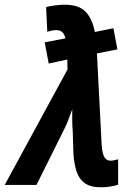

<svg xmlns="http://www.w3.org/2000/svg" viewBox="-71 -786 563 816"><path d="M358 10Q314 10 289.5 -7.5Q265 -25 254.5 -57Q244 -89 241 -133L238 -231Q236 -252 236 -276Q236 -300 236 -321Q229 -303 221 -281Q213 -259 204 -241L84 0H-51L216 -491L215 -533L136 -516L119 -606L207 -623Q202 -643 192.5 -650.5Q183 -658 168 -658Q158 -658 149.5 -656Q141 -654 130 -651L125 -756Q140 -760 162.5 -763Q185 -766 204 -766Q265 -766 293.5 -735.5Q322 -705 332 -650L411 -666L428 -576L341 -559L361 -171Q364 -132 373 -117.5Q382 -103 399 -103Q411 -103 431 -109V-1Q417 4 396.5 7Q376 10 358 10Z"/></svg>

Font: Noto Sans Condensed
Style: Bold Italic
Weight: 700
Width: 3
Italic angle: -12°
Designer: Monotype Design Team
Foundry: Monotype Imaging Inc.
Version: Version 2.013; ttfautohint (v1.8.4.7-5d5b)